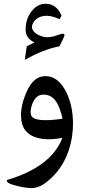

<svg xmlns="http://www.w3.org/2000/svg" viewBox="-20 -713 447 999"><path d="M312 -518.6 289.6 -472.2Q207 -456.5 108.9 -401.4L119.1 -472.2Q139.6 -481.9 159.7 -492.2Q113.3 -513.2 113.3 -558.1Q113.3 -620.6 150.4 -661.6Q178.7 -693.4 217.3 -693.4Q274.4 -693.4 300.3 -631.3L289.6 -613.3Q250 -630.9 223.6 -630.9Q175.8 -630.4 154.3 -597.2Q141.6 -577.1 148.9 -560.5Q161.6 -532.2 209.5 -521Q237.3 -514.2 285.2 -532.2Q325.7 -547.4 312 -518.6ZM359.9 -72.8Q359.9 -36.6 355 -3.4Q330.1 155.8 212.4 241.7Q178.7 266.1 140.6 265.6Q102.5 264.6 49.3 249Q21.5 241.2 16.6 231.4Q12.7 224.6 21 222.2Q248.5 153.3 304.7 3.9Q259.8 13.2 221.2 11.2Q146.5 7.3 113.8 -32.2Q90.8 -60.1 89.4 -106.4Q87.4 -164.1 118.2 -234.4Q153.3 -315.9 214.4 -316.9Q284.2 -318.4 326.7 -229.5Q358.9 -162.1 359.9 -72.8ZM288.1 -153.3Q261.7 -221.7 205.6 -220.7Q163.6 -220.2 146 -166.5Q134.8 -131.8 142.1 -113.3Q157.2 -73.7 304.7 -95.2Q302.7 -114.7 288.1 -153.3Z"/></svg>

Font: Parastoo WOL
Style: WOL
Weight: 400
Foundry: Saber Rastikerdar (saber.rastikerdar@gmail.com)
Version: Version 1.0.0-alpha5